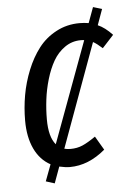

<svg xmlns="http://www.w3.org/2000/svg" viewBox="-50 -632 506 740"><g transform="rotate(-5 203.0 -262.0)"><path d="M361.8 -433.1Q340.8 -452.1 326.2 -460L180.2 -60.1Q190.4 -57.1 204.1 -57.1Q230 -57.1 251.2 -66.4Q272.5 -75.7 301.8 -96.2L333 -43Q267.6 12.2 195.8 12.2Q178.7 12.2 154.8 6.8L131.8 69.8L98.1 59.1L122.1 -4.9Q82 -26.4 60.5 -71.8Q39.1 -117.2 39.1 -181.2Q39.1 -230 47.6 -278.8Q56.2 -327.6 75.2 -374.8Q94.2 -421.9 121.6 -457.5Q148.9 -493.2 190.2 -515.1Q231.4 -537.1 280.8 -537.1Q298.8 -537.1 315.9 -534.2L337.9 -594.2L372.1 -584L350.1 -522.9Q377.4 -511.2 405.8 -481ZM148.9 -80.1 293 -470.2Q289.1 -471.2 279.8 -471.2Q245.6 -471.2 218 -451.9Q190.4 -432.6 173.1 -402.6Q155.8 -372.6 144 -332.8Q132.3 -293 127.7 -254.6Q123 -216.3 123 -178.2Q123 -110.4 148.9 -80.1Z"/></g></svg>

Font: Fira Sans Compressed Book
Style: Italic
Weight: 350
Width: 3
Italic angle: -8°
Designer: Carrois Corporate & Edenspiekermann AG
Foundry: Carrois Corporate GbR & Edenspiekermann AG
Version: Version 4.203;PS 004.203;hotconv 1.0.88;makeotf.lib2.5.64775